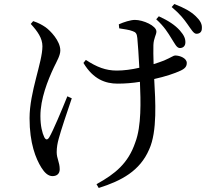

<svg xmlns="http://www.w3.org/2000/svg" viewBox="-20 -855 1040 955"><path d="M757 -759C797 -723 816 -691 832 -665C849 -639 858 -617 874 -616C890 -616 901 -625 902 -642C903 -662 896 -679 875 -703C851 -730 818 -752 770 -774ZM315 -376C288 -309 244 -204 225 -172C216 -158 208 -158 200 -173C190 -194 181 -229 181 -278C181 -363 217 -454 248 -520C264 -553 280 -580 280 -604C280 -652 230 -703 206 -720C188 -732 172 -741 145 -750L133 -736C167 -699 191 -665 191 -625C191 -545 127 -398 127 -267C127 -142 158 -66 186 -21C201 3 219 21 241 21C263 21 277 9 277 -13C277 -48 262 -66 262 -98C262 -122 266 -143 272 -165C282 -203 314 -299 337 -366ZM573 -714C597 -710 623 -707 640 -700C655 -695 661 -688 663 -666C666 -637 670 -574 673 -518C634 -509 595 -504 561 -504C506 -504 462 -521 407 -557L395 -542C444 -460 505 -439 565 -439C602 -439 640 -442 676 -448C680 -352 684 -228 653 -147C618 -43 553 10 460 61L471 80C585 44 676 -5 722 -112C763 -201 753 -355 747 -462C802 -474 849 -490 877 -503C901 -514 909 -525 909 -542C909 -565 876 -579 851 -579C843 -579 833 -570 796 -554C781 -548 763 -542 744 -536C743 -572 742 -607 743 -630C744 -665 758 -682 758 -698C758 -727 692 -756 651 -756C630 -756 595 -745 571 -734ZM834 -820C877 -784 896 -758 913 -734C931 -709 943 -687 957 -687C974 -687 984 -697 984 -713C986 -734 977 -752 954 -774C929 -798 897 -816 847 -835Z"/></svg>

Font: Noto Serif CJK JP Medium
Style: Regular
Weight: 500
Designer: Ryoko NISHIZUKA 西塚涼子 (kana & ideographs); Frank Grießhammer (Latin, Greek & Cyrillic); Wenlong ZHANG 张文龙 (bopomofo); San
Foundry: Adobe Systems Incorporated
Version: Version 1.000;PS 1;hotconv 16.6.53;makeotf.lib2.5.65590